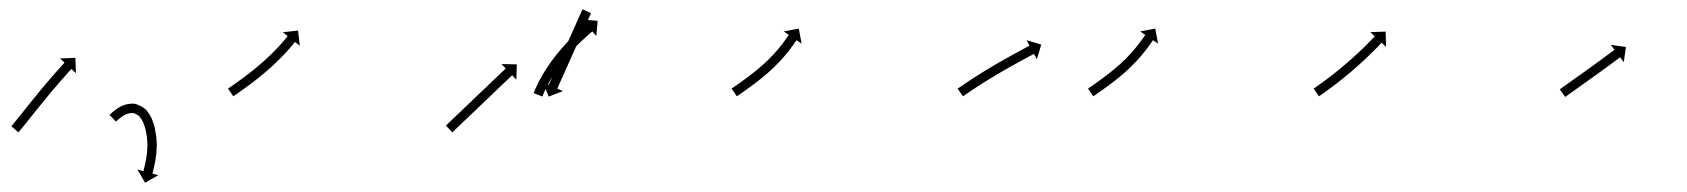

<svg xmlns="http://www.w3.org/2000/svg" viewBox="-20 -284 3612 411"><path d="M5.5 -15.3C5 -14.8 4.6 -14.3 4.2 -13.9L19.3 -0.7C19.7 -1.2 20.1 -1.6 20.5 -2.1L20.6 -2.1L20.6 -2.2C21.8 -3.6 23 -5 24.2 -6.4C24.2 -6.4 24.2 -6.4 24.2 -6.4C24.2 -6.4 24.2 -6.4 24.2 -6.4C26.1 -8.7 27.9 -10.9 29.7 -13.1L29.7 -13.1L29.7 -13.1C32.1 -16.1 34.5 -19 36.8 -21.9L36.8 -21.9L36.8 -21.9C39.6 -25.4 42.4 -28.9 45.2 -32.4C48.3 -36.3 51.4 -40.2 54.5 -44.1C57.9 -48.2 61.2 -52.4 64.6 -56.5L64.6 -56.5L64.6 -56.5C68 -60.8 71.5 -65.1 75 -69.4L75 -69.4L75 -69.3C78.5 -73.6 82 -77.9 85.5 -82.1L85.5 -82.1L85.5 -82.1C88.9 -86.2 92.3 -90.3 95.8 -94.4L95.8 -94.3L95.8 -94.3C99 -98.1 102.3 -101.9 105.5 -105.7L105.5 -105.7L105.5 -105.7C108.4 -109.1 111.4 -112.5 114.3 -115.8L114.3 -115.8L114.3 -115.8C116.8 -118.6 119.3 -121.5 121.9 -124.3L121.9 -124.3L121.9 -124.3C123.8 -126.4 125.8 -128.6 127.7 -130.8L127.7 -130.7L127.7 -130.7C129 -132.1 130.3 -133.5 131.5 -134.9L131.5 -134.9L131.5 -134.9C132 -135.4 132.4 -135.9 132.9 -136.4L142.6 -127.4L141.3 -160.2L108.5 -158.9L118.2 -149.9C117.7 -149.4 117.3 -148.9 116.8 -148.4L116.8 -148.4L116.8 -148.4C115.5 -147 114.3 -145.6 113 -144.2L113 -144.2L113 -144.2C111 -142 109 -139.8 107 -137.6L107 -137.6L107 -137.6C104.4 -134.8 101.9 -131.9 99.3 -129.1L99.3 -129L99.3 -129C96.3 -125.6 93.4 -122.2 90.4 -118.8L90.4 -118.8L90.4 -118.8C87.1 -115 83.8 -111.1 80.5 -107.3L80.5 -107.3L80.5 -107.3C77 -103.2 73.6 -99 70.1 -94.9L70.1 -94.9L70.1 -94.9C66.6 -90.6 63 -86.3 59.5 -82L59.5 -82L59.5 -82C56 -77.7 52.5 -73.4 49 -69.1L49 -69.1L49 -69.1C45.6 -64.9 42.3 -60.8 38.9 -56.6C35.8 -52.7 32.7 -48.8 29.6 -44.9C26.8 -41.4 24 -37.9 21.2 -34.5L21.3 -34.5L21.3 -34.5C18.9 -31.6 16.6 -28.7 14.2 -25.8L14.2 -25.8L14.2 -25.8C12.5 -23.6 10.7 -21.4 8.8 -19.2C8.8 -19.2 8.9 -19.3 8.9 -19.3C8.9 -19.3 8.9 -19.3 8.9 -19.3C7.7 -17.9 6.6 -16.6 5.4 -15.2L5.4 -15.3ZM216 -39.6C215.5 -39.1 215 -38.6 214.4 -38.1L228.3 -23.7C228.8 -24.2 229.3 -24.7 229.8 -25.1C229.8 -25.1 229.8 -25.1 229.8 -25.1C229.7 -25.1 229.7 -25.1 229.7 -25.1C231.1 -26.4 232.6 -27.7 234.1 -29C234.1 -29 234 -28.9 234 -28.9C233.9 -28.8 233.9 -28.8 233.9 -28.8C236.2 -30.8 238.6 -32.6 241.1 -34.4C241.1 -34.4 241 -34.4 240.9 -34.3C240.8 -34.2 240.7 -34.2 240.7 -34.2C244.1 -36.4 247.7 -38.4 251.4 -40.1C251.4 -40.1 251.2 -40 250.9 -39.9C250.7 -39.8 250.4 -39.7 250.4 -39.7C255.3 -41.5 260.5 -42.2 265.6 -42.2C265.7 -42.2 265.1 -42.3 264.5 -42.4C263.9 -42.5 263.3 -42.5 263.3 -42.5C269 -41.2 274.4 -38.4 278.9 -34.6C278.9 -34.6 278.6 -34.9 278.2 -35.3C277.9 -35.6 277.6 -35.9 277.6 -35.9C281.3 -31.4 284.4 -26.4 287 -21.1C287 -21.1 286.9 -21.3 286.8 -21.5C286.7 -21.7 286.6 -21.9 286.6 -21.9C288.7 -16.5 290.4 -11 291.9 -5.4C291.9 -5.4 291.9 -5.5 291.8 -5.6C291.8 -5.7 291.8 -5.8 291.8 -5.8C292.9 -0.3 293.9 5.3 294.6 10.9C294.6 10.9 294.6 10.8 294.6 10.7C294.6 10.7 294.6 10.6 294.6 10.6C295.1 16.1 295.5 21.6 295.6 27.1C295.6 27.1 295.6 26.9 295.6 26.8C295.6 26.7 295.6 26.6 295.6 26.6C295.5 31.7 295.2 36.9 294.8 42C294.8 42 294.8 41.9 294.8 41.8C294.8 41.8 294.8 41.7 294.8 41.7C294.3 46.2 293.7 50.8 293 55.3C293 55.3 293 55.2 293 55.2C293 55.1 293 55.1 293 55.1C292.3 58.9 291.6 62.6 290.8 66.4C290.8 66.4 290.8 66.4 290.8 66.3C290.8 66.3 290.8 66.3 290.8 66.3C290.2 69.2 289.5 72 288.8 74.9C288.8 74.9 288.9 74.9 288.9 74.9C288.9 74.8 288.9 74.8 288.9 74.8C288.4 76.7 287.9 78.5 287.4 80.3L287.4 80.3L287.5 80.3C287.3 81 287.1 81.6 286.9 82.3L274.2 78.8L290.5 107.2L318.9 91L306.2 87.5C306.4 86.8 306.6 86.2 306.8 85.5L306.8 85.5L306.8 85.5C307.3 83.6 307.8 81.6 308.3 79.7C308.3 79.7 308.3 79.7 308.3 79.7C308.3 79.7 308.3 79.6 308.3 79.6C309 76.6 309.7 73.6 310.4 70.6C310.4 70.6 310.4 70.6 310.4 70.5C310.4 70.5 310.4 70.5 310.4 70.5C311.2 66.5 312 62.6 312.7 58.6C312.7 58.6 312.7 58.5 312.7 58.5C312.7 58.4 312.7 58.4 312.7 58.4C313.5 53.6 314.1 48.8 314.7 44C314.7 44 314.7 43.9 314.7 43.8C314.7 43.8 314.7 43.7 314.7 43.7C315.2 38.2 315.5 32.6 315.6 27C315.6 27 315.6 26.9 315.6 26.8C315.6 26.7 315.6 26.6 315.6 26.6C315.5 20.6 315.1 14.6 314.5 8.6C314.5 8.6 314.5 8.5 314.5 8.4C314.5 8.4 314.5 8.3 314.5 8.3C313.6 2.2 312.6 -3.9 311.4 -9.9C311.4 -9.9 311.3 -10 311.3 -10.1C311.3 -10.3 311.3 -10.4 311.3 -10.4C309.6 -16.7 307.7 -22.9 305.3 -29C305.3 -29 305.2 -29.2 305.2 -29.4C305.1 -29.6 305 -29.8 305 -29.8C301.8 -36.5 297.8 -42.8 293 -48.6C293 -48.6 292.7 -48.9 292.4 -49.2C292.1 -49.5 291.8 -49.9 291.8 -49.9C284.9 -55.7 276.6 -59.9 267.8 -62C267.8 -62 267.2 -62.1 266.7 -62.1C266.1 -62.2 265.6 -62.2 265.5 -62.2C258.2 -62.2 250.8 -61.1 243.8 -58.6C243.8 -58.6 243.5 -58.5 243.3 -58.4C243.1 -58.3 242.8 -58.2 242.8 -58.2C238.3 -56.1 233.9 -53.6 229.7 -50.9C229.7 -50.9 229.6 -50.8 229.5 -50.7C229.4 -50.7 229.3 -50.6 229.3 -50.6C226.5 -48.5 223.7 -46.4 221.1 -44.2C221.1 -44.2 221 -44.1 221 -44.1C220.9 -44.1 220.9 -44 220.9 -44C219.3 -42.6 217.7 -41.2 216.1 -39.7C216.1 -39.7 216.1 -39.7 216.1 -39.7C216 -39.7 216 -39.6 216 -39.6Z M469.7 -95.4C469.1 -95 468.6 -94.6 468.1 -94.3L479.4 -77.8C480 -78.2 480.5 -78.6 481.1 -79C482.6 -80 484.1 -81.1 485.7 -82.1L485.7 -82.1L485.7 -82.2C488.1 -83.8 490.5 -85.5 492.8 -87.1L492.8 -87.1L492.9 -87.1C495.9 -89.3 499 -91.5 502 -93.7L502.1 -93.7L502.1 -93.7C505.7 -96.3 509.3 -98.9 512.8 -101.6C512.8 -101.6 512.9 -101.6 512.9 -101.6C512.9 -101.6 512.9 -101.6 512.9 -101.6C516.9 -104.6 520.8 -107.6 524.7 -110.6C524.7 -110.6 524.7 -110.6 524.8 -110.6C524.8 -110.6 524.8 -110.6 524.8 -110.6C529 -113.9 533.1 -117.2 537.2 -120.5C537.2 -120.5 537.2 -120.5 537.3 -120.5C537.3 -120.5 537.3 -120.6 537.3 -120.6C541.5 -124 545.7 -127.5 549.9 -131.1C549.9 -131.1 549.9 -131.1 549.9 -131.1C549.9 -131.1 549.9 -131.1 549.9 -131.1C554 -134.7 558.1 -138.4 562.2 -142C562.2 -142 562.2 -142 562.2 -142.1C562.2 -142.1 562.3 -142.1 562.3 -142.1C566.1 -145.7 570 -149.3 573.8 -153C573.8 -153 573.8 -153 573.8 -153C573.8 -153 573.9 -153 573.9 -153C577.4 -156.5 580.9 -160 584.3 -163.5C584.3 -163.5 584.4 -163.5 584.4 -163.6C584.4 -163.6 584.4 -163.6 584.4 -163.6C587.5 -166.8 590.5 -170 593.5 -173.3C593.5 -173.3 593.5 -173.3 593.5 -173.3C593.5 -173.3 593.6 -173.3 593.6 -173.3C596.1 -176.1 598.5 -178.9 601 -181.7C601 -181.7 601 -181.7 601 -181.7C601 -181.8 601.1 -181.8 601.1 -181.8C602.9 -184 604.8 -186.2 606.6 -188.4C606.6 -188.4 606.6 -188.4 606.7 -188.4C606.7 -188.4 606.7 -188.4 606.7 -188.4C607.9 -189.8 609 -191.3 610.2 -192.7L610.2 -192.7L610.2 -192.7C610.6 -193.2 611 -193.8 611.4 -194.3L621.7 -186L618.1 -218.6L585.5 -215L595.8 -206.8C595.4 -206.3 595 -205.8 594.6 -205.3L594.6 -205.3L594.6 -205.3C593.5 -203.9 592.4 -202.5 591.2 -201.1C591.2 -201.1 591.3 -201.1 591.3 -201.2C591.3 -201.2 591.3 -201.2 591.3 -201.2C589.5 -199 587.7 -196.9 585.9 -194.8C585.9 -194.8 585.9 -194.8 585.9 -194.8C585.9 -194.8 585.9 -194.9 585.9 -194.9C583.6 -192.1 581.1 -189.4 578.7 -186.7C578.7 -186.7 578.7 -186.8 578.7 -186.8C578.8 -186.8 578.8 -186.8 578.8 -186.8C575.9 -183.7 572.9 -180.5 570 -177.4C570 -177.4 570 -177.4 570 -177.5C570 -177.5 570 -177.5 570 -177.5C566.7 -174.1 563.3 -170.7 559.9 -167.3C559.9 -167.3 559.9 -167.3 559.9 -167.3C559.9 -167.4 559.9 -167.4 559.9 -167.4C556.2 -163.8 552.5 -160.3 548.7 -156.8C548.7 -156.8 548.7 -156.8 548.7 -156.8C548.7 -156.8 548.8 -156.8 548.8 -156.8C544.8 -153.3 540.8 -149.7 536.8 -146.2C536.8 -146.2 536.8 -146.3 536.8 -146.3C536.9 -146.3 536.9 -146.3 536.9 -146.3C532.8 -142.8 528.7 -139.4 524.6 -136C524.6 -136 524.6 -136 524.6 -136C524.6 -136 524.7 -136.1 524.7 -136.1C520.6 -132.8 516.6 -129.6 512.5 -126.4C512.5 -126.4 512.5 -126.4 512.5 -126.4C512.5 -126.4 512.5 -126.4 512.5 -126.4C508.7 -123.5 504.8 -120.5 500.9 -117.6C500.9 -117.6 500.9 -117.6 500.9 -117.6C501 -117.6 501 -117.6 501 -117.6C497.4 -115 493.9 -112.5 490.4 -109.9L490.4 -109.9L490.4 -109.9C487.4 -107.8 484.4 -105.6 481.3 -103.5L481.3 -103.5L481.4 -103.5C479 -101.9 476.6 -100.2 474.3 -98.6L474.3 -98.6L474.3 -98.6C472.8 -97.5 471.2 -96.5 469.7 -95.4Z M935.9 -16.6C935.5 -16.1 935 -15.6 934.5 -15.2L948.3 -0.7C948.8 -1.2 949.3 -1.6 949.7 -2.1C951.1 -3.4 952.5 -4.7 953.8 -6C955.9 -8 958 -10 960.1 -12C962.9 -14.6 965.6 -17.2 968.3 -19.8C971.5 -22.9 974.8 -26 978 -29.1C981.6 -32.5 985.2 -36 988.8 -39.4C992.7 -43.1 996.5 -46.8 1000.4 -50.4C1004.4 -54.2 1008.3 -58 1012.3 -61.8C1016.3 -65.6 1020.3 -69.4 1024.3 -73.2C1028.1 -76.9 1032 -80.6 1035.8 -84.3C1039.4 -87.7 1043 -91.2 1046.6 -94.6C1049.9 -97.7 1053.1 -100.8 1056.3 -103.9C1059.1 -106.5 1061.8 -109.1 1064.5 -111.7C1066.6 -113.7 1068.7 -115.7 1070.8 -117.7C1072.2 -119 1073.5 -120.3 1074.9 -121.6C1075.4 -122 1075.8 -122.5 1076.3 -123L1085.4 -113.4L1086.2 -146.2L1053.4 -146.9L1062.5 -137.4C1062 -137 1061.6 -136.5 1061.1 -136C1059.7 -134.8 1058.4 -133.5 1057 -132.2C1054.9 -130.2 1052.8 -128.1 1050.7 -126.1C1048 -123.5 1045.2 -120.9 1042.5 -118.3C1039.3 -115.2 1036.1 -112.2 1032.8 -109.1C1029.2 -105.6 1025.6 -102.2 1022 -98.7C1018.2 -95.1 1014.3 -91.4 1010.4 -87.7C1006.5 -83.9 1002.5 -80.1 998.5 -76.3C994.5 -72.5 990.5 -68.7 986.6 -64.9C982.7 -61.2 978.9 -57.5 975 -53.9C971.4 -50.4 967.8 -47 964.2 -43.5C961 -40.5 957.7 -37.4 954.5 -34.3C951.8 -31.7 949 -29.1 946.3 -26.5C944.2 -24.5 942.1 -22.4 940 -20.4C938.6 -19.1 937.3 -17.9 935.9 -16.6ZM1244.4 -254.1C1244.6 -254.7 1244.9 -255.3 1245.2 -255.9L1226.9 -264.1C1226.6 -263.5 1226.4 -262.9 1226.1 -262.3C1225.3 -260.5 1224.6 -258.8 1223.8 -257.1C1222.6 -254.5 1221.4 -251.8 1220.2 -249.2C1218.7 -245.7 1217.2 -242.3 1215.6 -238.8C1213.8 -234.7 1212 -230.7 1210.2 -226.6C1208.1 -222 1206.1 -217.5 1204.1 -212.9C1201.9 -208.1 1199.7 -203.2 1197.5 -198.3C1195.3 -193.3 1193 -188.3 1190.8 -183.3C1188.6 -178.3 1186.3 -173.2 1184.1 -168.2C1181.9 -163.3 1179.7 -158.5 1177.5 -153.6C1175.5 -149.1 1173.5 -144.5 1171.4 -140C1169.6 -135.9 1167.8 -131.8 1166 -127.7C1164.4 -124.3 1162.9 -120.8 1161.4 -117.4C1160.2 -114.7 1159 -112.1 1157.8 -109.4C1157 -107.7 1156.3 -106 1155.5 -104.3C1155.2 -103.7 1155 -103.1 1154.7 -102.5L1142.7 -107.9L1154.4 -77.2L1185 -88.9L1172.9 -94.3C1173.2 -94.9 1173.5 -95.5 1173.8 -96.1C1174.5 -97.8 1175.3 -99.6 1176 -101.3C1177.2 -103.9 1178.4 -106.6 1179.6 -109.2C1181.2 -112.7 1182.7 -116.1 1184.2 -119.6C1186.1 -123.6 1187.9 -127.7 1189.7 -131.8C1191.7 -136.3 1193.8 -140.9 1195.8 -145.4C1198 -150.3 1200.1 -155.2 1202.3 -160C1204.6 -165.1 1206.8 -170.1 1209.1 -175.1C1211.3 -180.1 1213.5 -185.2 1215.8 -190.2C1218 -195.1 1220.1 -199.9 1222.3 -204.8C1224.4 -209.3 1226.4 -213.9 1228.4 -218.4C1230.2 -222.5 1232.1 -226.6 1233.9 -230.7C1235.4 -234.1 1237 -237.6 1238.5 -241C1239.7 -243.7 1240.9 -246.3 1242.1 -249C1242.8 -250.7 1243.6 -252.4 1244.4 -254.1ZM1123.2 -86.6C1122.9 -85.9 1122.7 -85.2 1122.4 -84.6L1141.1 -77.3C1141.3 -78 1141.6 -78.6 1141.8 -79.2C1141.8 -79.2 1141.8 -79.2 1141.8 -79.2C1141.8 -79.2 1141.8 -79.2 1141.8 -79.2C1142.5 -81 1143.2 -82.7 1144 -84.5C1144 -84.5 1143.9 -84.5 1143.9 -84.4C1143.9 -84.4 1143.9 -84.4 1143.9 -84.4C1145.1 -87.1 1146.3 -89.8 1147.5 -92.5C1147.5 -92.5 1147.5 -92.5 1147.5 -92.4C1147.5 -92.4 1147.5 -92.4 1147.5 -92.4C1149.1 -95.8 1150.8 -99.3 1152.6 -102.7C1152.6 -102.7 1152.6 -102.7 1152.6 -102.6C1152.5 -102.6 1152.5 -102.6 1152.5 -102.6C1154.6 -106.6 1156.8 -110.5 1159.1 -114.5C1159.1 -114.5 1159.1 -114.4 1159.1 -114.4C1159 -114.4 1159 -114.3 1159 -114.3C1161.6 -118.7 1164.3 -123 1167 -127.2C1167 -127.2 1167 -127.2 1167 -127.1C1166.9 -127.1 1166.9 -127.1 1166.9 -127.1C1169.9 -131.6 1173 -136 1176.1 -140.4C1176.1 -140.4 1176.1 -140.4 1176 -140.4C1176 -140.3 1176 -140.3 1176 -140.3C1179.3 -144.8 1182.7 -149.2 1186.1 -153.6C1186.1 -153.6 1186.1 -153.6 1186 -153.5C1186 -153.5 1186 -153.5 1186 -153.5C1189.5 -157.8 1193 -162.1 1196.6 -166.3C1196.6 -166.3 1196.6 -166.3 1196.6 -166.3C1196.6 -166.3 1196.5 -166.2 1196.5 -166.2C1200.1 -170.3 1203.7 -174.3 1207.3 -178.3C1207.3 -178.3 1207.3 -178.2 1207.3 -178.2C1207.3 -178.2 1207.3 -178.2 1207.3 -178.2C1210.7 -181.8 1214.2 -185.5 1217.7 -189.1C1217.7 -189.1 1217.7 -189 1217.7 -189C1217.7 -189 1217.6 -189 1217.6 -189C1220.8 -192.2 1224.1 -195.3 1227.3 -198.4C1227.3 -198.4 1227.3 -198.4 1227.3 -198.4C1227.3 -198.4 1227.3 -198.4 1227.3 -198.4C1230 -201 1232.8 -203.6 1235.7 -206.1C1235.7 -206.1 1235.6 -206.1 1235.6 -206.1C1235.6 -206.1 1235.6 -206.1 1235.6 -206.1C1237.8 -208 1240 -210 1242.2 -211.9L1242.2 -211.9L1242.2 -211.9C1243.6 -213.1 1245 -214.3 1246.5 -215.6L1246.4 -215.6L1246.4 -215.5C1247 -216 1247.5 -216.4 1248 -216.8L1256.5 -206.8L1259.3 -239.4L1226.6 -242.2L1235.1 -232.1C1234.6 -231.7 1234.1 -231.3 1233.5 -230.8L1233.5 -230.8L1233.5 -230.8C1232 -229.5 1230.6 -228.3 1229.1 -227L1229.1 -227L1229 -227C1226.8 -225 1224.5 -223 1222.3 -221C1222.3 -221 1222.2 -221 1222.2 -220.9C1222.2 -220.9 1222.2 -220.9 1222.2 -220.9C1219.3 -218.3 1216.4 -215.6 1213.6 -212.9C1213.6 -212.9 1213.6 -212.9 1213.5 -212.9C1213.5 -212.9 1213.5 -212.9 1213.5 -212.9C1210.2 -209.7 1206.8 -206.4 1203.5 -203.2C1203.5 -203.2 1203.5 -203.1 1203.5 -203.1C1203.5 -203.1 1203.5 -203.1 1203.5 -203.1C1199.8 -199.4 1196.2 -195.7 1192.7 -191.9C1192.7 -191.9 1192.7 -191.9 1192.7 -191.8C1192.6 -191.8 1192.6 -191.8 1192.6 -191.8C1188.9 -187.7 1185.1 -183.6 1181.5 -179.4C1181.5 -179.4 1181.5 -179.4 1181.5 -179.4C1181.4 -179.3 1181.4 -179.3 1181.4 -179.3C1177.7 -174.9 1174 -170.5 1170.4 -166C1170.4 -166 1170.4 -166 1170.4 -166C1170.3 -165.9 1170.3 -165.9 1170.3 -165.9C1166.8 -161.4 1163.3 -156.8 1159.9 -152.1C1159.9 -152.1 1159.9 -152.1 1159.8 -152.1C1159.8 -152 1159.8 -152 1159.8 -152C1156.5 -147.4 1153.4 -142.8 1150.3 -138.1C1150.3 -138.1 1150.2 -138.1 1150.2 -138.1C1150.2 -138 1150.2 -138 1150.2 -138C1147.3 -133.6 1144.5 -129.1 1141.8 -124.6C1141.8 -124.6 1141.8 -124.5 1141.8 -124.5C1141.8 -124.5 1141.8 -124.4 1141.8 -124.4C1139.4 -120.3 1137.1 -116.1 1134.9 -112C1134.9 -112 1134.8 -111.9 1134.8 -111.9C1134.8 -111.9 1134.8 -111.8 1134.8 -111.8C1133 -108.2 1131.2 -104.6 1129.4 -101C1129.4 -101 1129.4 -101 1129.4 -100.9C1129.4 -100.9 1129.4 -100.9 1129.4 -100.9C1128.1 -98 1126.8 -95.2 1125.5 -92.3C1125.5 -92.3 1125.5 -92.3 1125.5 -92.3C1125.5 -92.2 1125.5 -92.2 1125.5 -92.2C1124.7 -90.3 1124 -88.5 1123.2 -86.6C1123.2 -86.6 1123.2 -86.6 1123.2 -86.6C1123.2 -86.6 1123.2 -86.6 1123.2 -86.6Z M1547.6 -95.4C1547.1 -95 1546.6 -94.6 1546 -94.2L1557.4 -77.8C1558 -78.2 1558.5 -78.6 1559.1 -79C1560.6 -80 1562.1 -81.1 1563.7 -82.2L1563.7 -82.2L1563.7 -82.2C1566 -83.8 1568.4 -85.5 1570.8 -87.2L1570.8 -87.2L1570.8 -87.2C1573.9 -89.4 1576.9 -91.5 1580 -93.7L1580 -93.7L1580 -93.8C1583.6 -96.4 1587.2 -99 1590.8 -101.6C1590.8 -101.6 1590.8 -101.6 1590.8 -101.6C1590.8 -101.6 1590.9 -101.7 1590.9 -101.7C1594.8 -104.6 1598.8 -107.6 1602.7 -110.6C1602.7 -110.6 1602.7 -110.6 1602.7 -110.7C1602.7 -110.7 1602.8 -110.7 1602.8 -110.7C1606.9 -113.9 1611 -117.3 1615.1 -120.6C1615.1 -120.6 1615.1 -120.6 1615.2 -120.7C1615.2 -120.7 1615.2 -120.7 1615.2 -120.7C1619.4 -124.2 1623.5 -127.8 1627.6 -131.4C1627.6 -131.4 1627.6 -131.4 1627.6 -131.4C1627.6 -131.4 1627.7 -131.5 1627.7 -131.5C1631.7 -135.1 1635.6 -138.9 1639.5 -142.7C1639.5 -142.7 1639.6 -142.7 1639.6 -142.7C1639.6 -142.8 1639.6 -142.8 1639.6 -142.8C1643.3 -146.5 1647 -150.3 1650.6 -154.1C1650.6 -154.1 1650.6 -154.2 1650.6 -154.2C1650.7 -154.2 1650.7 -154.3 1650.7 -154.3C1654 -157.9 1657.3 -161.6 1660.5 -165.3C1660.5 -165.3 1660.5 -165.4 1660.5 -165.4C1660.5 -165.4 1660.5 -165.4 1660.5 -165.4C1663.4 -168.8 1666.2 -172.2 1668.9 -175.7C1668.9 -175.7 1668.9 -175.7 1668.9 -175.7C1668.9 -175.8 1669 -175.8 1669 -175.8C1671.2 -178.7 1673.5 -181.7 1675.7 -184.7C1675.7 -184.7 1675.7 -184.7 1675.8 -184.7C1675.8 -184.8 1675.8 -184.8 1675.8 -184.8C1677.5 -187.1 1679.2 -189.4 1680.8 -191.8C1680.8 -191.8 1680.8 -191.8 1680.8 -191.8C1680.8 -191.8 1680.9 -191.8 1680.9 -191.8C1681.9 -193.4 1683 -194.9 1684 -196.4L1684 -196.4L1684 -196.4C1684.4 -197 1684.8 -197.5 1685.1 -198L1696 -190.6L1689.9 -222.8L1657.7 -216.7L1668.6 -209.3C1668.3 -208.8 1667.9 -208.2 1667.5 -207.7L1667.5 -207.7L1667.5 -207.7C1666.5 -206.3 1665.5 -204.8 1664.5 -203.3C1664.5 -203.3 1664.5 -203.3 1664.5 -203.3C1664.5 -203.3 1664.5 -203.4 1664.5 -203.4C1662.9 -201.1 1661.3 -198.8 1659.6 -196.6C1659.6 -196.6 1659.6 -196.6 1659.6 -196.6C1659.7 -196.6 1659.7 -196.6 1659.7 -196.6C1657.5 -193.7 1655.3 -190.9 1653.1 -188C1653.1 -188 1653.2 -188.1 1653.2 -188.1C1653.2 -188.1 1653.2 -188.1 1653.2 -188.1C1650.6 -184.8 1647.9 -181.5 1645.2 -178.2C1645.2 -178.2 1645.2 -178.3 1645.2 -178.3C1645.2 -178.3 1645.3 -178.3 1645.3 -178.3C1642.2 -174.7 1639.1 -171.2 1635.9 -167.7C1635.9 -167.7 1635.9 -167.7 1635.9 -167.7C1636 -167.8 1636 -167.8 1636 -167.8C1632.5 -164.1 1629 -160.5 1625.5 -156.9C1625.5 -156.9 1625.5 -156.9 1625.5 -156.9C1625.5 -157 1625.6 -157 1625.6 -157C1621.8 -153.3 1618 -149.8 1614.2 -146.2C1614.2 -146.2 1614.2 -146.2 1614.2 -146.3C1614.2 -146.3 1614.3 -146.3 1614.3 -146.3C1610.3 -142.8 1606.4 -139.4 1602.3 -136C1602.3 -136 1602.4 -136 1602.4 -136C1602.4 -136 1602.4 -136.1 1602.4 -136.1C1598.5 -132.8 1594.4 -129.6 1590.4 -126.4C1590.4 -126.4 1590.4 -126.4 1590.4 -126.4C1590.5 -126.5 1590.5 -126.5 1590.5 -126.5C1586.6 -123.5 1582.8 -120.6 1578.9 -117.7C1578.9 -117.7 1578.9 -117.7 1578.9 -117.7C1578.9 -117.7 1578.9 -117.7 1578.9 -117.7C1575.4 -115.1 1571.9 -112.5 1568.3 -110L1568.3 -110L1568.4 -110C1565.3 -107.8 1562.3 -105.7 1559.3 -103.5L1559.3 -103.5L1559.3 -103.5C1556.9 -101.9 1554.6 -100.2 1552.2 -98.6L1552.2 -98.6L1552.2 -98.6C1550.7 -97.5 1549.2 -96.4 1547.6 -95.4Z M2031.6 -95.4C2031.1 -95 2030.5 -94.6 2030 -94.2L2041.4 -77.8C2042 -78.2 2042.5 -78.6 2043.1 -79L2043.1 -79L2043.1 -79C2044.6 -80 2046.1 -81.1 2047.7 -82.2L2047.7 -82.2L2047.7 -82.1C2050.1 -83.8 2052.5 -85.4 2054.9 -87.1L2054.9 -87.1L2054.9 -87.1C2058 -89.2 2061.2 -91.3 2064.3 -93.4L2064.3 -93.4L2064.3 -93.4C2068.1 -95.8 2071.8 -98.3 2075.6 -100.7L2075.5 -100.7L2075.5 -100.7C2079.7 -103.4 2084 -106.1 2088.2 -108.8L2088.2 -108.7L2088.2 -108.7C2092.7 -111.6 2097.2 -114.4 2101.8 -117.2L2101.8 -117.2L2101.8 -117.1C2106.5 -120 2111.2 -122.8 2116 -125.7L2116 -125.6L2115.9 -125.6C2120.7 -128.4 2125.5 -131.2 2130.2 -134L2130.2 -134L2130.2 -134C2134.9 -136.6 2139.5 -139.2 2144.2 -141.9L2144.1 -141.9L2144.1 -141.9C2148.5 -144.3 2152.9 -146.7 2157.2 -149.1L2157.2 -149.1L2157.2 -149.1C2161.1 -151.3 2165.1 -153.4 2169 -155.6L2169 -155.6L2169 -155.6C2172.3 -157.4 2175.6 -159.2 2178.9 -161C2181.5 -162.3 2184 -163.7 2186.6 -165.1C2188.3 -166 2189.9 -166.9 2191.6 -167.8C2192.1 -168.1 2192.7 -168.4 2193.3 -168.7L2199.6 -157.2L2208.9 -188.6L2177.5 -197.9L2183.8 -186.3C2183.2 -186 2182.6 -185.7 2182 -185.4C2180.4 -184.5 2178.7 -183.6 2177.1 -182.7C2174.5 -181.3 2172 -179.9 2169.4 -178.5C2166.1 -176.7 2162.8 -174.9 2159.4 -173.1L2159.4 -173.1L2159.4 -173.1C2155.5 -171 2151.5 -168.8 2147.6 -166.7L2147.6 -166.6L2147.6 -166.6C2143.2 -164.2 2138.8 -161.8 2134.4 -159.3L2134.4 -159.3L2134.3 -159.3C2129.6 -156.7 2125 -154 2120.3 -151.3L2120.3 -151.3L2120.2 -151.3C2115.4 -148.5 2110.6 -145.7 2105.8 -142.9L2105.8 -142.9L2105.8 -142.9C2101 -140 2096.2 -137.1 2091.4 -134.2L2091.4 -134.2L2091.4 -134.2C2086.8 -131.4 2082.2 -128.6 2077.6 -125.7L2077.5 -125.7L2077.5 -125.7C2073.3 -123 2069 -120.3 2064.7 -117.5L2064.7 -117.5L2064.7 -117.5C2060.9 -115 2057.1 -112.6 2053.3 -110.1L2053.3 -110.1L2053.3 -110C2050.1 -107.9 2046.9 -105.8 2043.7 -103.7L2043.7 -103.6L2043.7 -103.6C2041.2 -102 2038.8 -100.3 2036.4 -98.6L2036.4 -98.6L2036.3 -98.6C2034.8 -97.6 2033.2 -96.5 2031.7 -95.4L2031.6 -95.4Z M2310.6 -95.4C2310.1 -95 2309.6 -94.6 2309 -94.2L2320.4 -77.8C2321 -78.2 2321.5 -78.6 2322.1 -79C2323.6 -80 2325.1 -81.1 2326.7 -82.2L2326.7 -82.2L2326.7 -82.2C2329 -83.8 2331.4 -85.5 2333.8 -87.2L2333.8 -87.2L2333.8 -87.2C2336.9 -89.4 2339.9 -91.5 2343 -93.7L2343 -93.7L2343 -93.8C2346.6 -96.4 2350.2 -99 2353.8 -101.6C2353.8 -101.6 2353.8 -101.6 2353.8 -101.6C2353.8 -101.6 2353.9 -101.7 2353.9 -101.7C2357.8 -104.6 2361.8 -107.6 2365.7 -110.6C2365.7 -110.6 2365.7 -110.6 2365.7 -110.7C2365.7 -110.7 2365.8 -110.7 2365.8 -110.7C2369.9 -113.9 2374 -117.3 2378.1 -120.6C2378.1 -120.6 2378.1 -120.6 2378.2 -120.7C2378.2 -120.7 2378.2 -120.7 2378.2 -120.7C2382.4 -124.2 2386.5 -127.8 2390.6 -131.4C2390.6 -131.4 2390.6 -131.4 2390.6 -131.4C2390.6 -131.4 2390.7 -131.5 2390.7 -131.5C2394.7 -135.1 2398.6 -138.9 2402.5 -142.7C2402.5 -142.7 2402.6 -142.7 2402.6 -142.7C2402.6 -142.8 2402.6 -142.8 2402.6 -142.8C2406.3 -146.5 2410 -150.3 2413.6 -154.1C2413.6 -154.1 2413.6 -154.2 2413.6 -154.2C2413.7 -154.2 2413.7 -154.3 2413.7 -154.3C2417 -157.9 2420.3 -161.6 2423.5 -165.3C2423.5 -165.3 2423.5 -165.4 2423.5 -165.4C2423.5 -165.4 2423.5 -165.4 2423.5 -165.4C2426.4 -168.8 2429.2 -172.2 2431.9 -175.7C2431.9 -175.7 2431.9 -175.7 2431.9 -175.7C2431.9 -175.8 2432 -175.8 2432 -175.8C2434.2 -178.7 2436.5 -181.7 2438.7 -184.7C2438.7 -184.7 2438.7 -184.7 2438.8 -184.7C2438.8 -184.8 2438.8 -184.8 2438.8 -184.8C2440.5 -187.1 2442.2 -189.4 2443.8 -191.8C2443.8 -191.8 2443.8 -191.8 2443.8 -191.8C2443.8 -191.8 2443.9 -191.8 2443.9 -191.8C2444.9 -193.4 2446 -194.9 2447 -196.4L2447 -196.4L2447 -196.4C2447.4 -197 2447.8 -197.5 2448.1 -198L2459 -190.6L2452.9 -222.8L2420.7 -216.7L2431.6 -209.3C2431.3 -208.8 2430.9 -208.2 2430.5 -207.7L2430.5 -207.7L2430.5 -207.7C2429.5 -206.3 2428.5 -204.8 2427.5 -203.3C2427.5 -203.3 2427.5 -203.3 2427.5 -203.3C2427.5 -203.3 2427.5 -203.4 2427.5 -203.4C2425.9 -201.1 2424.3 -198.8 2422.6 -196.6C2422.6 -196.6 2422.6 -196.6 2422.6 -196.6C2422.7 -196.6 2422.7 -196.6 2422.7 -196.6C2420.5 -193.7 2418.3 -190.9 2416.1 -188C2416.1 -188 2416.2 -188.1 2416.2 -188.1C2416.2 -188.1 2416.2 -188.1 2416.2 -188.1C2413.6 -184.8 2410.9 -181.5 2408.2 -178.2C2408.2 -178.2 2408.2 -178.3 2408.2 -178.3C2408.2 -178.3 2408.3 -178.3 2408.3 -178.3C2405.2 -174.7 2402.1 -171.2 2398.9 -167.7C2398.9 -167.7 2398.9 -167.7 2398.9 -167.7C2399 -167.8 2399 -167.8 2399 -167.8C2395.5 -164.1 2392 -160.5 2388.5 -156.9C2388.5 -156.9 2388.5 -156.9 2388.5 -156.9C2388.5 -157 2388.6 -157 2388.6 -157C2384.8 -153.3 2381 -149.8 2377.2 -146.2C2377.2 -146.2 2377.2 -146.2 2377.2 -146.3C2377.2 -146.3 2377.3 -146.3 2377.3 -146.3C2373.3 -142.8 2369.4 -139.4 2365.3 -136C2365.3 -136 2365.4 -136 2365.4 -136C2365.4 -136 2365.4 -136.1 2365.4 -136.1C2361.5 -132.8 2357.4 -129.6 2353.4 -126.4C2353.4 -126.4 2353.4 -126.4 2353.4 -126.4C2353.5 -126.5 2353.5 -126.5 2353.5 -126.5C2349.6 -123.5 2345.8 -120.6 2341.9 -117.7C2341.9 -117.7 2341.9 -117.7 2341.9 -117.7C2341.9 -117.7 2341.9 -117.7 2341.9 -117.7C2338.4 -115.1 2334.9 -112.5 2331.3 -110L2331.3 -110L2331.4 -110C2328.3 -107.8 2325.3 -105.7 2322.3 -103.5L2322.3 -103.5L2322.3 -103.5C2319.9 -101.9 2317.6 -100.2 2315.2 -98.6L2315.2 -98.6L2315.2 -98.6C2313.7 -97.5 2312.2 -96.4 2310.6 -95.4Z M2793.7 -95.4C2793.2 -95 2792.6 -94.7 2792.1 -94.3L2803.4 -77.8C2804 -78.2 2804.5 -78.6 2805.1 -78.9L2805.1 -79L2805.1 -79C2806.6 -80 2808.1 -81.1 2809.7 -82.1L2809.7 -82.2L2809.7 -82.2C2812.1 -83.8 2814.4 -85.5 2816.8 -87.2L2816.8 -87.2L2816.8 -87.2C2819.8 -89.4 2822.9 -91.6 2825.9 -93.8L2825.9 -93.9L2826 -93.9C2829.5 -96.5 2833.1 -99.2 2836.6 -101.9C2836.6 -101.9 2836.6 -101.9 2836.6 -101.9C2836.6 -101.9 2836.7 -101.9 2836.7 -101.9C2840.6 -104.9 2844.5 -108 2848.4 -111C2848.4 -111 2848.4 -111 2848.4 -111C2848.4 -111 2848.5 -111.1 2848.5 -111.1C2852.6 -114.4 2856.7 -117.7 2860.8 -121C2860.8 -121 2860.9 -121 2860.9 -121.1C2860.9 -121.1 2860.9 -121.1 2860.9 -121.1C2865.1 -124.6 2869.3 -128.1 2873.5 -131.6C2873.5 -131.6 2873.5 -131.6 2873.5 -131.6C2873.5 -131.7 2873.5 -131.7 2873.5 -131.7C2877.7 -135.2 2881.8 -138.8 2885.9 -142.5C2885.9 -142.5 2885.9 -142.5 2885.9 -142.5C2885.9 -142.5 2886 -142.5 2886 -142.5C2889.9 -146 2893.8 -149.6 2897.7 -153.2C2897.7 -153.2 2897.8 -153.2 2897.8 -153.2C2897.8 -153.2 2897.8 -153.2 2897.8 -153.2C2901.4 -156.6 2905 -160 2908.6 -163.4C2908.6 -163.4 2908.6 -163.4 2908.6 -163.4C2908.6 -163.4 2908.7 -163.5 2908.7 -163.5C2911.9 -166.5 2915 -169.6 2918.2 -172.8L2918.2 -172.8L2918.2 -172.8C2920.9 -175.4 2923.5 -178.1 2926.2 -180.8L2926.2 -180.8L2926.2 -180.8C2928.2 -182.9 2930.2 -185 2932.2 -187L2932.3 -187.1L2932.3 -187.1C2933.6 -188.4 2934.8 -189.8 2936.1 -191.1L2936.1 -191.1L2936.1 -191.1C2936.6 -191.6 2937 -192.1 2937.5 -192.6L2947.1 -183.5L2946.1 -216.3L2913.3 -215.3L2922.9 -206.3C2922.5 -205.8 2922 -205.3 2921.6 -204.8L2921.6 -204.8L2921.6 -204.9C2920.3 -203.5 2919.1 -202.2 2917.8 -200.9L2917.8 -200.9L2917.8 -200.9C2915.9 -198.9 2913.9 -196.8 2911.9 -194.8L2911.9 -194.8L2911.9 -194.8C2909.3 -192.2 2906.7 -189.6 2904.1 -187L2904.1 -187L2904.2 -187C2901 -183.9 2897.9 -180.9 2894.8 -177.9C2894.8 -177.9 2894.8 -177.9 2894.8 -177.9C2894.8 -177.9 2894.8 -177.9 2894.8 -177.9C2891.3 -174.5 2887.7 -171.2 2884.2 -167.9C2884.2 -167.9 2884.2 -167.9 2884.2 -167.9C2884.2 -167.9 2884.2 -167.9 2884.2 -167.9C2880.4 -164.4 2876.5 -160.9 2872.6 -157.4C2872.6 -157.4 2872.6 -157.4 2872.6 -157.4C2872.7 -157.4 2872.7 -157.4 2872.7 -157.4C2868.6 -153.9 2864.6 -150.3 2860.5 -146.8C2860.5 -146.8 2860.5 -146.8 2860.5 -146.8C2860.5 -146.9 2860.5 -146.9 2860.5 -146.9C2856.4 -143.4 2852.3 -139.9 2848.1 -136.5C2848.1 -136.5 2848.2 -136.5 2848.2 -136.5C2848.2 -136.5 2848.2 -136.5 2848.2 -136.5C2844.2 -133.2 2840.1 -130 2836 -126.7C2836 -126.7 2836 -126.7 2836 -126.7C2836 -126.7 2836.1 -126.7 2836.1 -126.7C2832.2 -123.7 2828.4 -120.7 2824.5 -117.8C2824.5 -117.8 2824.5 -117.8 2824.5 -117.8C2824.5 -117.8 2824.5 -117.8 2824.5 -117.8C2821 -115.2 2817.6 -112.5 2814 -109.9L2814.1 -109.9L2814.1 -110C2811.1 -107.8 2808.1 -105.6 2805.1 -103.4L2805.1 -103.5L2805.1 -103.5C2802.8 -101.8 2800.5 -100.2 2798.2 -98.5L2798.2 -98.5L2798.2 -98.5C2796.7 -97.5 2795.2 -96.4 2793.7 -95.4L2793.7 -95.4Z M3320.2 -93.7C3319.7 -93.4 3319.3 -93.1 3318.8 -92.8L3330.4 -76.5C3330.9 -76.8 3331.3 -77.1 3331.7 -77.4C3333 -78.3 3334.3 -79.2 3335.5 -80.1C3337.4 -81.5 3339.4 -82.9 3341.3 -84.2C3343.9 -86 3346.4 -87.8 3348.9 -89.6C3351.9 -91.7 3354.9 -93.8 3357.9 -96C3361.2 -98.3 3364.5 -100.7 3367.8 -103.1C3371.4 -105.6 3375 -108.1 3378.5 -110.7C3382.2 -113.3 3385.8 -115.9 3389.5 -118.6C3393.2 -121.2 3396.8 -123.8 3400.5 -126.5L3400.5 -126.5L3400.5 -126.5C3404 -129 3407.6 -131.6 3411.1 -134.2L3411.1 -134.2L3411.1 -134.2C3414.4 -136.6 3417.7 -139 3421 -141.4L3421 -141.4L3421 -141.4C3423.9 -143.6 3426.9 -145.7 3429.8 -147.9L3429.8 -147.9L3429.8 -147.9C3432.3 -149.8 3434.8 -151.6 3437.3 -153.4C3439.2 -154.9 3441.1 -156.3 3443 -157.7C3444.2 -158.6 3445.5 -159.6 3446.7 -160.5C3447.1 -160.8 3447.6 -161.1 3448 -161.4L3455.9 -150.9L3460.5 -183.4L3428.1 -188L3436 -177.4C3435.6 -177.1 3435.1 -176.8 3434.7 -176.5C3433.5 -175.6 3432.3 -174.6 3431 -173.7C3429.1 -172.3 3427.2 -170.9 3425.3 -169.5C3422.9 -167.7 3420.4 -165.8 3417.9 -164L3417.9 -164L3417.9 -164C3415 -161.8 3412.1 -159.7 3409.1 -157.5L3409.1 -157.5L3409.2 -157.5C3405.9 -155.1 3402.6 -152.7 3399.3 -150.3L3399.3 -150.3L3399.3 -150.3C3395.8 -147.8 3392.3 -145.2 3388.8 -142.7L3388.8 -142.7L3388.8 -142.7C3385.1 -140.1 3381.5 -137.4 3377.8 -134.8C3374.2 -132.2 3370.5 -129.6 3366.9 -126.9C3363.3 -124.4 3359.8 -121.9 3356.2 -119.4C3352.9 -117 3349.6 -114.6 3346.3 -112.3C3343.3 -110.1 3340.3 -108 3337.3 -105.9C3334.8 -104.1 3332.3 -102.3 3329.8 -100.5C3327.8 -99.2 3325.9 -97.8 3323.9 -96.4C3322.7 -95.5 3321.4 -94.6 3320.2 -93.7Z"/></svg>

Font: FRB American Cursive Just Arrows Medium
Style: Italic
Weight: 500
Italic angle: -25°
Version: Version 2.0;Modular Font Editor K font №1